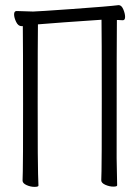

<svg xmlns="http://www.w3.org/2000/svg" viewBox="-20 -723 540 749"><path d="M130 1Q130 6 114.5 6Q99 6 83.5 -1Q68 -8 68 -18.5Q68 -29 69 -55Q70 -81 70 -314Q70 -547 69 -621H64Q51 -621 43 -637.5Q35 -654 35 -667Q35 -680 45 -680L109 -678Q123 -678 263.5 -688Q404 -698 443 -703Q454 -703 461 -686.5Q468 -670 468 -657Q468 -644 459 -644Q449 -645 441 -645H436Q435 -613 435 -106L437 0Q437 5 422 5Q407 5 391 -2Q375 -9 375 -19.5Q375 -30 376 -56Q377 -82 377 -337Q377 -592 376 -646Q211 -635 128 -628Q127 -566 127 -320Q127 -74 128.5 -45Q130 -16 130 1Z"/></svg>

Font: LXGW WenKai Mono TC Light
Style: Regular
Weight: 300
Designer: LXGW / Fontworks Inc.
Foundry: LXGW / Fontworks Inc.
Version: Version 1.330